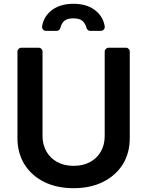

<svg xmlns="http://www.w3.org/2000/svg" viewBox="-20 -978 774 1009"><path d="M211.3 -22.4Q145.2 -55.4 108.3 -114.7Q71.7 -174.4 71.7 -252.1V-706.7Q71.7 -715.2 77.9 -721.2Q84.2 -727.3 92.7 -727.3H182.9Q191.4 -727.3 197.4 -721.2Q203.5 -715.2 203.5 -706.7V-263.1Q203.5 -218 223.7 -182.2Q244 -146.7 280.2 -126.8Q317.1 -106.5 366.8 -106.5Q417.3 -106.5 453.8 -126.8Q490.8 -146.7 510.3 -182.2Q530.2 -217.3 530.2 -263.1V-706.7Q530.2 -715.2 536.4 -721.2Q542.6 -727.3 551.1 -727.3H641.3Q649.9 -727.3 655.9 -721.2Q661.9 -715.2 661.9 -706.7V-252.1Q661.9 -173.7 625.4 -114.7Q588.4 -55.4 522 -22.4Q456.3 11 366.8 11Q277.7 11 211.3 -22.4ZM297.6 -832Q301.5 -848.4 311.4 -861.5Q327.4 -881.7 366.1 -881.7Q403.4 -881.7 419.4 -861.9Q430.4 -848.7 434.3 -832Q436.1 -824.9 441.6 -820.3Q447.1 -815.7 454.5 -815.7H509.9Q519.5 -815.7 525.6 -823Q531.6 -830.3 530.2 -839.8Q523.4 -885.7 487.2 -918Q442.1 -958.1 366.1 -958.1Q289.4 -958.1 244.3 -918Q208.8 -886.4 201.3 -839.8Q199.9 -830.3 206.1 -823Q212.4 -815.7 221.9 -815.7H277.3Q284.8 -815.7 290.3 -820.3Q295.8 -824.9 297.6 -832Z"/></svg>

Font: DeltaSans SemiBold
Style: Regular
Weight: 600
Designer: Rasmus Andersson
Foundry: rsms
Version: Version 3.012